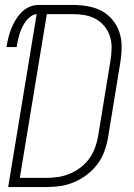

<svg xmlns="http://www.w3.org/2000/svg" viewBox="-20 -755 540 775"><path d="M13 0 128 -698Q115 -697 103 -688Q91 -679 83 -667.5Q75 -656 69 -643.5Q63 -631 59 -618Q55 -605 52 -591.5Q49 -578 47 -565H6Q9 -583 13.5 -601.5Q18 -620 25 -638Q32 -656 42 -673Q52 -690 66 -704.5Q80 -719 98 -727Q116 -735 134 -735H275Q305 -735 335.5 -729.5Q366 -724 391 -710.5Q416 -697 434.5 -674.5Q453 -652 462 -624.5Q471 -597 471 -566.5Q471 -536 466 -505L416 -199Q411 -171 401 -143.5Q391 -116 373 -92Q355 -68 330.5 -49.5Q306 -31 278.5 -19.5Q251 -8 223 -4Q195 0 167 0ZM167 -37Q190 -37 214 -40.5Q238 -44 261 -53.5Q284 -63 304.5 -78.5Q325 -94 340 -114.5Q355 -135 363.5 -158.5Q372 -182 376 -205L426 -511Q430 -536 430.5 -560.5Q431 -585 424 -607.5Q417 -630 402.5 -648Q388 -666 368 -677.5Q348 -689 324 -693.5Q300 -698 275 -698H169L60 -37Z"/></svg>

Font: Iosevka Curly Extralight
Style: Italic
Weight: 200
Italic angle: -9°
Monospace: yes
Designer: Belleve Invis
Foundry: Belleve Invis
Version: Version 22.1.2; ttfautohint (v1.8.4)